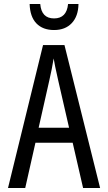

<svg xmlns="http://www.w3.org/2000/svg" viewBox="-20 -939 540 959"><path d="M343 -226H157L106 0H20L195 -714H302L480 0H395ZM325 -301 271 -536Q252 -620 248 -647Q240 -597 226 -536L173 -301ZM128 -919H181Q187 -847 250 -847Q313 -847 320 -919H372Q371 -858 338.5 -823.5Q306 -789 250 -789Q194 -789 162 -822Q130 -855 128 -919Z"/></svg>

Font: Noto Sans Mono UI Cond
Style: Regular
Weight: 400
Width: 3
Monospace: yes
Designer: Monotype Design team
Foundry: Monotype Imaging Inc.
Version: Version 1.000